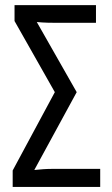

<svg xmlns="http://www.w3.org/2000/svg" viewBox="-20 -734 438 754"><path d="M29.8 0V-64.5L195.3 -372.1L37.1 -651.4V-713.9H356.9V-644.5H193.4Q180.7 -644.5 168.7 -644.8Q156.7 -645 146 -645.8Q135.3 -646.5 124.5 -647.5L281.2 -372.1L114.7 -66.4Q132.8 -68.4 150.4 -69.6Q168 -70.8 186.5 -70.8H373.5V0Z"/></svg>

Font: Open Sans Condensed
Style: Regular
Weight: 400
Width: 3
Designer: Monotype Design Team
Foundry: Monotype Imaging Inc.
Version: Version 3.000